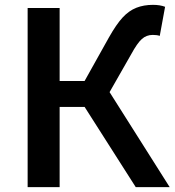

<svg xmlns="http://www.w3.org/2000/svg" viewBox="-20 -772 720 792"><path d="M94 -739H226V-438H329L429 -617Q460 -672 486 -700Q512 -728 542.5 -740Q573 -752 611 -752Q640 -752 661 -744L639 -624Q628 -628 610 -628Q584 -628 565 -611Q546 -594 521 -548L432 -392L680 0H540L329 -331H226V0H94Z"/></svg>

Font: Merged Yaku Han JP SemiBold
Style: Regular
Weight: 600
Designer: Ryoko NISHIZUKA 西塚涼子 (kana, bopomofo & ideographs); Paul D. Hunt (Latin, Greek & Cyrillic); Sandoll Communications 산돌커뮤니
Foundry: Adobe
Version: Version 2.004